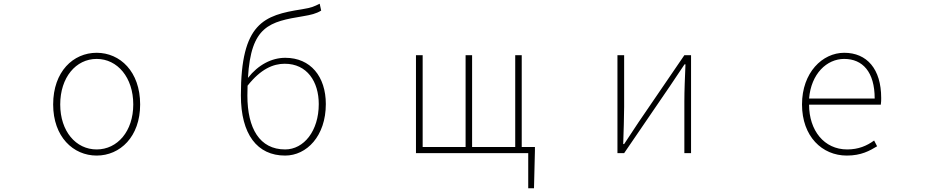

<svg xmlns="http://www.w3.org/2000/svg" viewBox="-20 -824 5040 1033"><path d="M500 13C626 13 734 -88 734 -262C734 -439 626 -540 500 -540C374 -540 266 -439 266 -262C266 -88 374 13 500 13ZM500 -20C388 -20 304 -118 304 -262C304 -407 388 -507 500 -507C612 -507 697 -407 697 -262C697 -118 612 -20 500 -20Z M1514 13C1630 13 1733 -92 1733 -264C1733 -412 1651 -513 1515 -513C1442 -513 1370 -476 1314 -405C1330 -685 1430 -707 1612 -737C1653 -744 1680 -750 1708 -767L1700 -804C1669 -789 1659 -783 1604 -774C1399 -742 1276 -700 1276 -311C1276 -101 1364 13 1514 13ZM1312 -363C1383 -453 1450 -481 1512 -481C1632 -481 1695 -385 1695 -264C1695 -120 1615 -20 1514 -20C1377 -20 1311 -133 1311 -310Z M2218 0H2822V189H2853L2858 -13V-33H2787V-527H2752V-33H2520V-527H2485V-33H2254V-527H2218Z M3302 0H3338L3586 -363C3608 -396 3641 -445 3663 -478H3668C3665 -407 3662 -336 3662 -277V0H3698V-527H3662L3414 -164C3392 -131 3360 -82 3338 -49H3333C3335 -120 3338 -191 3338 -249V-527H3302Z M4536 13C4614 13 4659 -13 4699 -37L4683 -68C4643 -39 4598 -20 4538 -20C4414 -20 4333 -122 4333 -261H4719C4721 -275 4721 -286 4721 -297C4721 -453 4644 -540 4522 -540C4405 -540 4295 -434 4295 -262C4295 -90 4403 13 4536 13ZM4333 -294C4344 -427 4428 -507 4522 -507C4621 -507 4686 -437 4686 -294Z"/></svg>

Font: Harano Aji Gothic CN ExtraLight
Style: Regular
Weight: 250
Foundry: Masamichi Hosoda
Version: HaranoAjiGothicCN-ExtraLight version 20230610;ttx 4.39.4